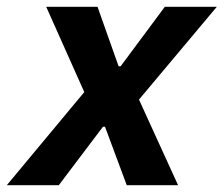

<svg xmlns="http://www.w3.org/2000/svg" viewBox="-71 -545 658 565"><path d="M102 0 232 -172H238L302 0H453L338 -252L567 -525H414L284 -350H278L216 -525H65L177 -274L-51 0Z"/></svg>

Font: LVC Sans
Style: Bold Italic
Weight: 700
Italic angle: -11.31°
Designer: Mike Abbink, Paul van der Laan, Pieter van Rosmalen
Foundry: Bold Monday
Version: Version 3.0